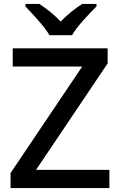

<svg xmlns="http://www.w3.org/2000/svg" viewBox="-20 -961 614 981"><path d="M233 -781H348C373 -826 436 -891 473 -928V-941H400C365 -919 325 -887 290 -851C256 -887 216 -918 181 -941H110V-928C146 -890 207 -826 233 -781ZM539 0V-93H164L530 -637V-714H45V-621H400L34 -77V0Z"/></svg>

Font: Noto Sans Gunjala Gondi Medium
Style: Regular
Weight: 500
Designer: Ek Type
Foundry: Ek Type
Version: Version 1.004